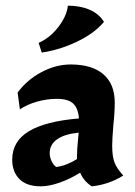

<svg xmlns="http://www.w3.org/2000/svg" viewBox="-20 -645 477 676"><path d="M23 -83Q23 -147 81 -182.5Q139 -218 258 -228Q255 -265 237 -281Q219 -297 180 -297Q145 -297 110 -287Q75 -277 50 -260L42 -319Q74 -363 125 -390.5Q176 -418 229 -418Q304 -418 344 -383.5Q384 -349 384 -284Q384 -248 379 -203Q375 -155 375 -132Q375 -95 383 -73.5Q391 -52 414 -27Q363 5 303 11Q276 -6 262 -37Q227 -15 190 -2Q153 11 123 11Q74 11 48.5 -14.5Q23 -40 23 -83ZM251 -85V-95Q251 -107 252 -121.5Q253 -136 254 -145L257 -178Q207 -173 181 -154.5Q155 -136 155 -106Q155 -92 161.5 -78Q168 -64 178 -57Q215 -62 251 -85ZM116 -494Q155 -511 185 -549.5Q215 -588 219 -625Q263 -625 296 -610.5Q329 -596 346 -568Q313 -528 251.5 -498.5Q190 -469 127 -460Z"/></svg>

Font: Mirza
Style: Bold
Weight: 700
Designer: Arabic design by Kourosh Beigpour, Latin design by Eduardo Tunni, engineering by Lasse Fister
Version: Version 1.0010g